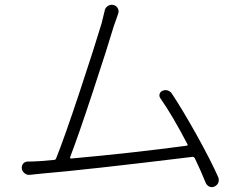

<svg xmlns="http://www.w3.org/2000/svg" viewBox="-20 -768 1010 806"><path d="M896.5 -23.4Q898.4 -17.6 898.4 -11.7Q898.4 -6.8 896.5 -1Q891.6 9.8 880.9 14.6Q875 17.6 870.1 17.6Q864.3 17.6 859.4 15.6Q848.6 10.7 843.8 0Q824.2 -48.8 797.9 -103.5Q793.9 -110.4 787.1 -109.4Q338.9 -54.7 153.3 -39.1Q131.8 -37.1 106.4 -34.2Q93.8 -32.2 84 -40Q71.3 -49.8 71.3 -64.5Q71.3 -73.2 77.1 -81.1Q85 -89.8 96.7 -89.8Q121.1 -89.8 150.4 -91.8Q162.1 -92.8 206.1 -96.7Q213.9 -96.7 215.8 -103.5Q251 -191.4 314.5 -382.8Q377.9 -574.2 406.2 -668.9Q415 -704.1 418.9 -720.7Q420.9 -734.4 431.6 -742.2Q440.4 -748 449.2 -748Q452.1 -748 456.1 -747.1Q468.8 -744.1 474.6 -732.9Q480.5 -721.7 475.6 -709Q466.8 -685.5 458 -659.2Q432.6 -573.2 370.1 -383.8Q307.6 -194.3 274.4 -108.4Q273.4 -106.4 274.9 -104.5Q276.4 -102.5 278.3 -102.5Q529.3 -125 762.7 -156.2Q770.5 -157.2 766.6 -163.1Q705.1 -281.2 653.3 -355.5Q647.5 -363.3 649.9 -373Q652.3 -382.8 662.1 -386.7Q671.9 -391.6 682.6 -388.7Q693.4 -385.7 700.2 -377Q748 -304.7 806.2 -200.2Q864.3 -95.7 896.5 -23.4Z"/></svg>

Font: Gen Jyuu Gothic P Light
Style: Regular
Weight: 200
Designer: [Source Han Sans]
Ryoko NISHIZUKA  (kana & ideographs); Paul D. Hunt (Latin, Greek & Cyrillic); Wenlong ZHANG  (bopomofo
Version: Version 1.002.20150607